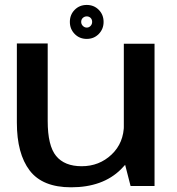

<svg xmlns="http://www.w3.org/2000/svg" viewBox="-20 -772 736 797"><path d="M522 0H621.5V-590.5H494V-109ZM178 -591.5H50V-263Q50 -134 103.2 -64.2Q156.5 5.5 275 5.5Q406.5 5.5 481.8 -69Q557 -143.5 557 -219.5L494.5 -256Q494.5 -179 443.2 -130.5Q392 -82 319 -82Q248 -82 213 -124.5Q178 -167 178 -270ZM340 -610.5Q370 -610.5 390 -631Q410 -651.5 410 -681Q410 -711 390 -731.2Q370 -751.5 340 -751.5Q310 -751.5 290 -731.2Q270 -711 270 -681Q270 -651.5 290 -631Q310 -610.5 340 -610.5ZM340 -657.5Q331 -657.5 324 -664.5Q317 -671.5 317 -681Q317 -691.5 324 -697.8Q331 -704 340 -704Q349.5 -704 356 -697.8Q362.5 -691.5 362.5 -681Q362.5 -671.5 356 -664.5Q349.5 -657.5 340 -657.5Z"/></svg>

Font: Anybody SemiExpanded Medium
Style: Regular
Weight: 500
Width: 6
Version: Version 1.113;gftools[0.9.25]